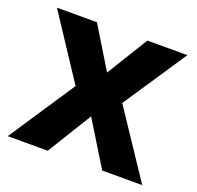

<svg xmlns="http://www.w3.org/2000/svg" viewBox="-102 -654 781 762"><g transform="rotate(20 289.0 -273.0)"><path d="M190 -279 14 -546H183L289 -372L396 -546H565L387 -279L573 0H404L289 -187L174 0H5Z"/></g></svg>

Font: Noto Sans Vithkuqi
Style: Bold
Weight: 700
Version: Version 1.001; ttfautohint (v1.8.4.7-5d5b)